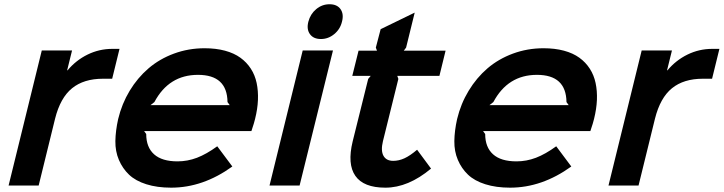

<svg xmlns="http://www.w3.org/2000/svg" viewBox="-20 -865 3373 895"><path d="M537.1 -637.2 502.9 -498H460Q370.6 -498 315.9 -453.6Q261.2 -409.2 236.8 -312L160.2 0H20L174.8 -629.9H315.9L293 -537.1H294.9Q334 -584 388.2 -610.6Q442.4 -637.2 503.9 -637.2Z M681.6 -375H1050.8L1040.5 -389.2Q1039.1 -516.1 902.8 -516.1Q767.1 -516.1 699.7 -389.2ZM1168.9 -310.1Q1165.5 -294.4 1151.9 -253.9H651.9L661.6 -240.2Q661.6 -178.7 698.2 -145.8Q734.9 -112.8 807.6 -112.8Q854 -112.8 898.2 -129.6Q942.4 -146.5 992.7 -183.1L1063 -88.9Q926.3 9.8 777.8 9.8Q712.4 9.8 662.1 -6.1Q611.8 -22 581.5 -50.8Q551.3 -79.6 534.2 -119.6Q517.1 -159.7 517.8 -207.5Q518.6 -255.4 530.8 -310.1Q547.9 -381.3 584.5 -441.9Q621.1 -502.4 672.4 -546.4Q723.6 -590.3 791 -615.2Q858.4 -640.1 933.6 -640.1Q986.3 -640.1 1028.8 -628.7Q1071.3 -617.2 1100.6 -595.9Q1129.9 -574.7 1149.2 -544.9Q1168.5 -515.1 1176.3 -478.3Q1184.1 -441.4 1182.4 -399.2Q1180.7 -356.9 1168.9 -310.1Z M1532.2 -629.9 1376.5 0H1236.3L1391.1 -629.9ZM1574.2 -764.2Q1565.9 -729 1538.1 -706.1Q1510.3 -683.1 1476.1 -683.1Q1440.9 -683.1 1424.6 -706.1Q1408.2 -729 1417.5 -764.2Q1426.8 -799.8 1454.1 -822.5Q1481.4 -845.2 1516.1 -845.2Q1551.3 -845.2 1567.4 -822.3Q1583.5 -799.3 1574.2 -764.2Z M1924.3 -167 1989.3 -79.1Q1882.8 9.8 1776.4 9.8Q1674.8 9.8 1636.5 -45.2Q1598.1 -100.1 1624 -206.1L1696.3 -497.1L1708 -511.2H1622.1L1651.4 -628.9H1737.3L1731.9 -643.1L1754.4 -729L1913.1 -806.2L1873 -643.1L1862.3 -628.9H2057.1L2028.3 -511.2H1832L1836.9 -497.1L1765.1 -207Q1754.4 -163.1 1767.3 -139.2Q1780.3 -115.2 1813 -115.2Q1839.4 -115.2 1865.5 -127.2Q1891.6 -139.2 1924.3 -167Z M2261.7 -375H2630.9L2620.6 -389.2Q2619.1 -516.1 2482.9 -516.1Q2347.2 -516.1 2279.8 -389.2ZM2749 -310.1Q2745.6 -294.4 2731.9 -253.9H2231.9L2241.7 -240.2Q2241.7 -178.7 2278.3 -145.8Q2314.9 -112.8 2387.7 -112.8Q2434.1 -112.8 2478.3 -129.6Q2522.5 -146.5 2572.8 -183.1L2643.1 -88.9Q2506.3 9.8 2357.9 9.8Q2292.5 9.8 2242.2 -6.1Q2191.9 -22 2161.6 -50.8Q2131.3 -79.6 2114.3 -119.6Q2097.2 -159.7 2097.9 -207.5Q2098.6 -255.4 2110.8 -310.1Q2127.9 -381.3 2164.6 -441.9Q2201.2 -502.4 2252.4 -546.4Q2303.7 -590.3 2371.1 -615.2Q2438.5 -640.1 2513.7 -640.1Q2566.4 -640.1 2608.9 -628.7Q2651.4 -617.2 2680.7 -595.9Q2710 -574.7 2729.2 -544.9Q2748.5 -515.1 2756.3 -478.3Q2764.2 -441.4 2762.5 -399.2Q2760.7 -356.9 2749 -310.1Z M3333.5 -637.2 3299.3 -498H3256.3Q3167 -498 3112.3 -453.6Q3057.6 -409.2 3033.2 -312L2956.5 0H2816.4L2971.2 -629.9H3112.3L3089.4 -537.1H3091.3Q3130.4 -584 3184.6 -610.6Q3238.8 -637.2 3300.3 -637.2Z"/></svg>

Font: Sinkin Sans 600 SemiBold Italic
Style: Regular
Weight: 600
Italic angle: -112°
Designer: Keith Bates
Foundry: K-Type
Version: Sinkin Sans (version 1.0)  by Keith Bates   •   © 2014   www